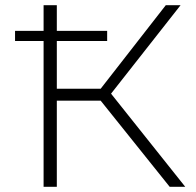

<svg xmlns="http://www.w3.org/2000/svg" viewBox="-20 -720 757 740"><path d="M368 -378 619 -700H676L408 -359L694 0H634L368 -332H199V0H148V-562H38V-601H148V-700H199V-601H393V-562H199V-378Z"/></svg>

Font: Montserrat Z Light
Style: Regular
Weight: 300
Designer: Julieta Ulanovsky
Foundry: Julieta Ulanovsky
Version: Version 8.000